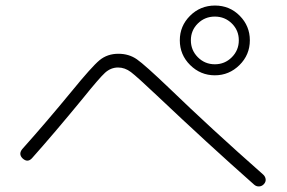

<svg xmlns="http://www.w3.org/2000/svg" viewBox="-20 -773 1040 696"><path d="M820.3 -565.4Q845.7 -590.8 845.7 -627Q845.7 -663.1 820.3 -688Q794.9 -712.9 758.8 -712.9Q722.7 -712.9 697.3 -688Q671.9 -663.1 671.9 -627Q671.9 -590.8 697.3 -565.4Q722.7 -540 758.8 -540Q794.9 -540 820.3 -565.4ZM631.8 -627Q631.8 -678.7 668.9 -715.8Q706.1 -752.9 759.3 -752.9Q812.5 -752.9 849.1 -715.8Q885.7 -678.7 885.7 -627Q885.7 -574.2 848.1 -537.1Q810.5 -500 758.8 -500Q707 -500 669.4 -537.1Q631.8 -574.2 631.8 -627ZM95.7 -199.2Q80.1 -182.6 62.5 -198.2Q45.9 -213.9 60.5 -232.4Q144.5 -326.2 239.3 -441.4Q312.5 -531.2 340.8 -554.7Q369.1 -578.1 409.2 -578.1Q447.3 -578.1 476.1 -558.1Q504.9 -538.1 593.8 -453.1Q743.2 -308.6 933.6 -140.6Q941.4 -133.8 942.9 -124Q944.3 -114.3 937 -106Q929.7 -97.7 919.4 -97.2Q909.2 -96.7 901.4 -103.5Q732.4 -252.9 548.8 -426.8Q476.6 -495.1 454.6 -511.7Q432.6 -528.3 408.2 -528.3Q381.8 -528.3 360.8 -509.3Q339.8 -490.2 279.3 -415Q175.8 -289.1 95.7 -199.2Z"/></svg>

Font: Rounded Mgen+ 1m light
Style: Regular
Weight: 200
Designer: [Source Han Sans]
Ryoko NISHIZUKA  (kana & ideographs); Paul D. Hunt (Latin, Greek & Cyrillic); Wenlong ZHANG  (bopomofo
Version: Version 1.059.20150602